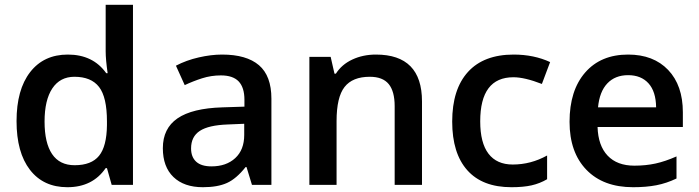

<svg xmlns="http://www.w3.org/2000/svg" viewBox="-20 -780 2949 810"><path d="M264.2 9.8Q163.1 9.8 106.4 -63.5Q49.8 -136.7 49.8 -269Q49.8 -401.9 107.2 -475.8Q164.6 -549.8 266.1 -549.8Q372.6 -549.8 428.2 -471.2H434.1Q425.8 -529.3 425.8 -563V-759.8H541V0H451.2L431.2 -70.8H425.8Q370.6 9.8 264.2 9.8ZM294.9 -83Q365.7 -83 397.9 -122.8Q430.2 -162.6 431.2 -252V-268.1Q431.2 -370.1 397.9 -413.1Q364.7 -456.1 293.9 -456.1Q233.4 -456.1 200.7 -407Q168 -357.9 168 -267.1Q168 -177.2 199.7 -130.1Q231.4 -83 294.9 -83Z M1043 0 1020 -75.2H1016.1Q977.1 -25.9 937.5 -8.1Q897.9 9.8 835.9 9.8Q756.3 9.8 711.7 -33.2Q667 -76.2 667 -154.8Q667 -238.3 729 -280.8Q791 -323.2 918 -327.1L1011.2 -330.1V-358.9Q1011.2 -410.6 987.1 -436.3Q962.9 -461.9 912.1 -461.9Q870.6 -461.9 832.5 -449.7Q794.4 -437.5 759.3 -420.9L722.2 -502.9Q766.1 -525.9 818.4 -537.8Q870.6 -549.8 917 -549.8Q1020 -549.8 1072.5 -504.9Q1125 -460 1125 -363.8V0ZM872.1 -78.1Q934.6 -78.1 972.4 -113Q1010.3 -147.9 1010.3 -210.9V-257.8L940.9 -254.9Q859.9 -252 823 -227.8Q786.1 -203.6 786.1 -153.8Q786.1 -117.7 807.6 -97.9Q829.1 -78.1 872.1 -78.1Z M1760.3 0H1645V-332Q1645 -394.5 1619.9 -425.3Q1594.7 -456.1 1540 -456.1Q1467.3 -456.1 1433.6 -413.1Q1399.9 -370.1 1399.9 -269V0H1285.2V-540H1375L1391.1 -469.2H1397Q1421.4 -507.8 1466.3 -528.8Q1511.2 -549.8 1565.9 -549.8Q1760.3 -549.8 1760.3 -352.1Z M2137.7 9.8Q2015.1 9.8 1951.4 -61.8Q1887.7 -133.3 1887.7 -267.1Q1887.7 -403.3 1954.3 -476.6Q2021 -549.8 2147 -549.8Q2232.4 -549.8 2300.8 -518.1L2266.1 -425.8Q2193.4 -454.1 2146 -454.1Q2005.9 -454.1 2005.9 -268.1Q2005.9 -177.2 2040.8 -131.6Q2075.7 -85.9 2143.1 -85.9Q2219.7 -85.9 2288.1 -124V-23.9Q2257.3 -5.9 2222.4 2Q2187.5 9.8 2137.7 9.8Z M2650.9 9.8Q2524.9 9.8 2453.9 -63.7Q2382.8 -137.2 2382.8 -266.1Q2382.8 -398.4 2448.7 -474.1Q2514.6 -549.8 2629.9 -549.8Q2736.8 -549.8 2798.8 -484.9Q2860.8 -419.9 2860.8 -306.2V-244.1H2501Q2503.4 -165.5 2543.5 -123.3Q2583.5 -81.1 2656.2 -81.1Q2704.1 -81.1 2745.4 -90.1Q2786.6 -99.1 2834 -120.1V-26.9Q2792 -6.8 2749 1.5Q2706.1 9.8 2650.9 9.8ZM2629.9 -462.9Q2575.2 -462.9 2542.2 -428.2Q2509.3 -393.6 2502.9 -327.1H2748Q2747.1 -394 2715.8 -428.5Q2684.6 -462.9 2629.9 -462.9Z"/></svg>

Font: f2_52653          
Style: Regular
Weight: 600
Foundry: Ascender Corporation
Version: Version 1.10